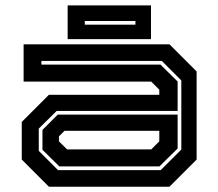

<svg xmlns="http://www.w3.org/2000/svg" viewBox="-20 -708 828 728"><path d="M165.5 0 62.5 -103V-245.5L165.5 -348.5H584V-368L553.5 -398.5H69.5V-540H622.5L725.5 -437V-103L622.5 0ZM200 -63H589.5L667.5 -141V-403L593.5 -477H137V-463H588.5L653.5 -399V-287.5H195L127 -220.5V-136ZM205 -77 141 -140V-215.5L199 -273.5H653.5V-145L584.5 -77ZM234.5 -141.5H553.5L584 -172V-212H224.5L203.5 -191V-172ZM236.5 -559.5V-687.5H552.5V-559.5ZM301.5 -614.5H493.5V-628.5H301.5Z"/></svg>

Font: Tourney Expanded Regular
Style: Bold
Weight: 700
Width: 7
Designer: Tyler Finck
Foundry: Etcetera Type Co
Version: Version 1.010; ttfautohint (v1.8.3)